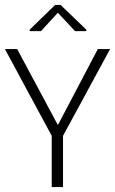

<svg xmlns="http://www.w3.org/2000/svg" viewBox="-29 -763 471 783"><path d="M228 0V-209L420 -563H370L207 -253L41 -563H-9L182 -209V0ZM92 -636H138L206 -710H208L277 -636H323V-642L218 -743H196L92 -642Z"/></svg>

Font: OSH Darker Grotesque
Style: Regular
Weight: 400
Designer: Gabriel Lam
Foundry: TypeRant
Version: Version 1.000;Glyphs 3.1.1 (3148)